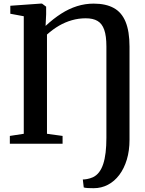

<svg xmlns="http://www.w3.org/2000/svg" viewBox="-20 -774 782 1034"><path d="M431 235.5 426 192.5Q433.5 193 449 190.2Q464.5 187.5 480.5 180.5Q499.5 171.5 513.2 153.8Q527 136 535.8 109.5Q544.5 83 548.8 47.5Q553 12 553 -31.5V-523.5Q553 -581 541.2 -614Q529.5 -647 505.2 -661.2Q481 -675.5 442 -675.5Q403.5 -675.5 367.5 -665.2Q331.5 -655 298.2 -635.8Q265 -616.5 233 -588V-53.5L317 -42V0H33V-42L108 -53.5V-686.5L35.5 -700V-743L197.5 -754.5H206.5L228.5 -738V-697.5L225.5 -634.5Q267.5 -673.5 309.2 -700.2Q351 -727 394.8 -740.8Q438.5 -754.5 484.5 -754.5Q549.5 -754.5 592.2 -731.2Q635 -708 656.2 -656.8Q677.5 -605.5 677.5 -523V-21.5Q677.5 37.5 663 85.5Q648.5 133.5 622.5 168Q596.5 202.5 561.2 221Q526 239.5 484.5 239.5Q468.5 239.5 453.8 238.8Q439 238 431 235.5Z"/></svg>

Font: Merriweather 60pt SemiBold
Style: Regular
Weight: 600
Version: Version 2.100